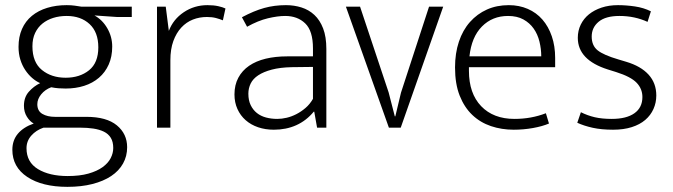

<svg xmlns="http://www.w3.org/2000/svg" viewBox="-20 -496 2614 746"><path d="M52 -314Q52 -353 65.5 -383.5Q79 -414 104 -434.5Q129 -455 163.5 -465.5Q198 -476 239 -476Q257 -476 270.5 -474Q284 -472 297 -470H492V-430H434L347 -436Q378 -419 397 -386Q416 -353 416 -315Q416 -276 402.5 -245.5Q389 -215 364.5 -194Q340 -173 307 -162.5Q274 -152 235 -152Q221 -152 207.5 -153Q194 -154 179 -157Q155 -148 140 -129.5Q125 -111 125 -91Q125 -65 144.5 -53.5Q164 -42 194 -42H316Q394 -42 434 -9Q474 24 474 76Q474 111 458 139.5Q442 168 412 188Q382 208 339 219Q296 230 242 230Q144 230 86 191.5Q28 153 28 86Q28 49 49.5 23.5Q71 -2 111 -16Q96 -24 84.5 -42.5Q73 -61 73 -85Q73 -118 92 -139.5Q111 -161 136 -173Q120 -180 105 -193Q90 -206 78 -224Q66 -242 59 -264.5Q52 -287 52 -314ZM149 0Q120 10 101.5 31Q83 52 83 80Q83 134 127.5 161Q172 188 243 188Q290 188 323.5 178.5Q357 169 378.5 153.5Q400 138 410 118.5Q420 99 420 79Q420 55 410.5 39.5Q401 24 383.5 15.5Q366 7 342.5 3.5Q319 0 291 0ZM362 -312Q362 -371 328 -402.5Q294 -434 239 -434Q211 -434 187 -426.5Q163 -419 145 -404.5Q127 -390 116.5 -368Q106 -346 106 -316Q106 -254 143 -224Q180 -194 235 -194Q290 -194 326 -223Q362 -252 362 -312Z M590 0V-470H624L636 -376Q653 -421 694 -448.5Q735 -476 786 -476Q810 -476 828 -472Q846 -468 856 -463L846 -417Q834 -422 819 -426Q804 -430 784 -430Q755 -430 729.5 -420Q704 -410 684.5 -389Q665 -368 653.5 -336.5Q642 -305 642 -262V0Z M920 -429Q967 -454 1006.5 -465Q1046 -476 1091 -476Q1123 -476 1151.5 -467Q1180 -458 1201.5 -438Q1223 -418 1235.5 -385.5Q1248 -353 1248 -306V0H1212L1201 -62H1199Q1170 -27 1131 -9.5Q1092 8 1044 8Q1011 8 983 -1.5Q955 -11 934.5 -29Q914 -47 902.5 -72.5Q891 -98 891 -129Q891 -166 906 -194Q921 -222 948 -240.5Q975 -259 1012.5 -268Q1050 -277 1096 -277H1196V-308Q1196 -376 1166 -405Q1136 -434 1088 -434Q1059 -434 1021 -425Q983 -416 940 -392ZM1196 -236 1113 -235Q1068 -234 1036 -225.5Q1004 -217 983.5 -203.5Q963 -190 954 -171.5Q945 -153 945 -132Q945 -106 954 -87.5Q963 -69 978 -57Q993 -45 1013.5 -39.5Q1034 -34 1057 -34Q1075 -34 1094 -38.5Q1113 -43 1131.5 -52.5Q1150 -62 1167 -76.5Q1184 -91 1196 -112Z M1647 -470H1702L1537 0H1491L1324 -470H1379L1490 -137L1514 -44H1516L1538 -136Z M2137 -235H1802V-221Q1802 -133 1849.5 -83.5Q1897 -34 1979 -34Q2044 -34 2101 -56L2113 -16Q2087 -5 2050.5 1.5Q2014 8 1976 8Q1929 8 1887.5 -6Q1846 -20 1815 -49.5Q1784 -79 1766 -124.5Q1748 -170 1748 -234Q1748 -289 1763 -334Q1778 -379 1806 -410.5Q1834 -442 1872 -459Q1910 -476 1957 -476Q1997 -476 2030.5 -461.5Q2064 -447 2087.5 -420Q2111 -393 2124 -355Q2137 -317 2137 -271ZM2083 -277Q2083 -306 2076 -334.5Q2069 -363 2053.5 -385Q2038 -407 2013.5 -420.5Q1989 -434 1954 -434Q1893 -434 1852.5 -393Q1812 -352 1804 -277Z M2496 -411Q2446 -434 2387 -434Q2333 -434 2306 -411.5Q2279 -389 2279 -354Q2279 -319 2302 -300.5Q2325 -282 2383 -265L2413 -256Q2470 -239 2500 -206Q2530 -173 2530 -125Q2530 -97 2519 -72.5Q2508 -48 2487 -30Q2466 -12 2434.5 -2Q2403 8 2362 8Q2317 8 2283 0.5Q2249 -7 2223 -19L2237 -60Q2263 -47 2291 -40.5Q2319 -34 2357 -34Q2414 -34 2445 -56Q2476 -78 2476 -119Q2476 -151 2453.5 -174.5Q2431 -198 2374 -216L2342 -226Q2225 -263 2225 -349Q2225 -377 2236.5 -400.5Q2248 -424 2268.5 -440.5Q2289 -457 2317.5 -466.5Q2346 -476 2381 -476Q2413 -476 2447 -471Q2481 -466 2509 -452Z"/></svg>

Font: Mukta Malar ExtraLight
Style: Regular
Weight: 275
Designer: Aadarsh Rajan, Girish Dalvi, Yashodeep Gholap
Foundry: Ek Type
Version: Version 2.538;PS 1.000;hotconv 16.6.51;makeotf.lib2.5.65220;